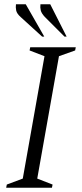

<svg xmlns="http://www.w3.org/2000/svg" viewBox="-20 -882 386 902"><path d="M9 0 12 -15 87 -43 189 -618 119 -645 122 -660H336L333 -645L257 -618L155 -43L227 -15L224 0ZM283 -710 191 -802Q175 -819 171.5 -833Q168 -847 170 -862H216L293 -710ZM178 -710 77 -802Q59 -818 56 -833Q53 -848 55 -862H101L188 -710Z"/></svg>

Font: Spectral Light
Style: Italic
Weight: 300
Italic angle: -10°
Designer: Jean-Baptiste Levee
Foundry: Production Type
Version: Version 2.001